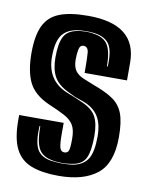

<svg xmlns="http://www.w3.org/2000/svg" viewBox="-72 -647 550 709"><g transform="rotate(10 202.5 -292.5)"><path d="M196 8Q134 8 93.5 -7.5Q53 -23 33.5 -61.5Q14 -100 14 -169V-188H181V-144Q181 -110 185 -95.5Q189 -81 202 -81Q214 -81 218 -91Q222 -100 222 -136Q222 -169 211 -187Q200 -205 176.5 -217.5Q153 -230 115 -246Q59 -271 39 -312.5Q19 -354 19 -422Q19 -486 36.5 -523.5Q54 -561 94 -577Q134 -593 202 -593Q384 -593 384 -449V-383H225V-399Q225 -419 224.5 -435Q224 -451 223 -461Q220 -481 204 -481Q191 -481 187.5 -465Q184 -449 184 -427Q184 -399 194.5 -384.5Q205 -370 224 -362Q243 -354 266 -345Q313 -328 340 -309.5Q367 -291 379 -259.5Q391 -228 391 -171Q391 -73 340 -32.5Q289 8 196 8ZM201 -39Q212 -39 225.5 -40Q239 -41 247 -43Q282 -51 297.5 -77Q313 -103 313 -160Q313 -208 294.5 -236.5Q276 -265 236 -279L205 -290L176 -304Q138 -323 123.5 -350.5Q109 -378 109 -421Q109 -472 121.5 -497.5Q134 -523 168 -530Q176 -532 185.5 -533Q195 -534 205 -534Q223 -534 236 -531Q273 -525 287.5 -499.5Q302 -474 302 -421H305Q308 -478 292.5 -503Q277 -528 236 -534Q229 -535 221 -535.5Q213 -536 205 -536Q183 -536 168 -533Q130 -526 113 -500.5Q96 -475 96 -421Q96 -332 174 -300L204 -288L234 -275Q273 -258 287 -232Q301 -206 301 -160Q301 -106 289.5 -79.5Q278 -53 246 -46Q238 -44 225 -42.5Q212 -41 201 -41Q193 -41 180.5 -42Q168 -43 161 -45Q125 -52 111.5 -78Q98 -104 98 -161H95Q92 -101 106.5 -74.5Q121 -48 160 -42Q167 -41 180 -40Q193 -39 201 -39Z"/></g></svg>

Font: Alumni Sans Inline One
Style: Regular
Weight: 400
Designer: Robert E. Leuschke
Foundry: Robert E. Leuschke
Version: Version 1.100; ttfautohint (v1.8.3)